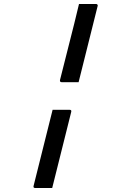

<svg xmlns="http://www.w3.org/2000/svg" viewBox="-20 -780 640 960"><path d="M375 -760H460Q466 -760 467 -757Q470 -754 468 -749L373 -369H289Q278 -369 280 -380L351 -661Q357 -686 363 -710.5Q369 -735 375 -760ZM243 -231H328Q339 -231 336 -220L241 160H156Q145 160 148 149Z"/></svg>

Font: Recursive Mn Lnr St
Style: Italic
Weight: 400
Italic angle: -15°
Monospace: yes
Version: Version 1.079;hotconv 1.0.112;makeotfexe 2.5.65598; ttfautoh